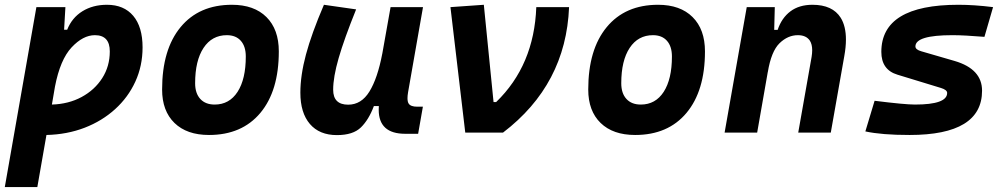

<svg xmlns="http://www.w3.org/2000/svg" viewBox="-31 -547 4153 792"><path d="M123 224.6H-11.2L119.1 -517.6H238.8L233.4 -424.3H246.1Q265.6 -473.6 308.8 -500.5Q352.1 -527.3 410.2 -527.3Q480 -527.3 518.6 -481.7Q557.1 -436 557.1 -351.6Q557.1 -275.4 527.3 -210.4Q497.6 -145.5 443.8 -96.7Q390.1 -47.9 317.9 -20Q245.6 7.8 160.6 9.8ZM183.1 -115.7Q251.5 -117.7 305.4 -146.7Q359.4 -175.8 390.6 -224.6Q421.9 -273.4 421.9 -335Q421.9 -401.9 360.4 -401.9Q311.5 -401.9 264.4 -351.6Q217.3 -301.3 195.8 -189.9Z M831.1 9.8Q739.7 9.8 688.7 -39.8Q637.7 -89.4 637.7 -177.7Q637.7 -342.8 713.9 -435.1Q790 -527.3 925.8 -527.3Q1017.1 -527.3 1068.1 -476.6Q1119.1 -425.8 1119.1 -335Q1119.1 -172.4 1043 -81.3Q966.8 9.8 831.1 9.8ZM854.5 -115.7Q915 -115.7 949 -168.2Q982.9 -220.7 982.9 -314Q982.9 -355.5 962.4 -378.7Q941.9 -401.9 904.8 -401.9Q843.3 -401.9 808.6 -349.4Q773.9 -296.9 773.9 -203.6Q773.9 -162.1 795.2 -138.9Q816.4 -115.7 854.5 -115.7Z M1358.9 10.3Q1286.6 10.3 1247.3 -35.6Q1208 -81.5 1208 -164.6Q1208 -235.8 1231 -321.8Q1253.9 -407.7 1305.2 -527.3L1438 -508.3Q1388.7 -386.2 1366 -307.6Q1343.3 -229 1343.3 -176.8Q1343.3 -115.2 1405.3 -115.2Q1459.5 -115.2 1492.9 -169.4Q1526.4 -223.6 1545.9 -325.7V-325.2L1580.1 -517.6H1713.9L1652.3 -166.5Q1649.9 -152.3 1649.9 -142.1Q1649.9 -127 1654.8 -119.6Q1663.1 -106.9 1689.9 -106.9H1713.4L1693.8 4.9H1640.6Q1531.2 4.9 1531.2 -94.2Q1531.2 -101.6 1531.7 -109.4H1511.2Q1490.2 -53.2 1457.8 -21.5Q1425.3 10.3 1358.9 10.3Z M1888.2 0 1827.1 -517.6 1964.8 -527.3 2004.9 -126H2015.6Q2172.4 -277.8 2181.2 -517.6H2316.4Q2303.7 -198.2 2043.9 0Z M2588.9 9.8Q2497.6 9.8 2446.5 -39.8Q2395.5 -89.4 2395.5 -177.7Q2395.5 -342.8 2471.7 -435.1Q2547.9 -527.3 2683.6 -527.3Q2774.9 -527.3 2825.9 -476.6Q2877 -425.8 2877 -335Q2877 -172.4 2800.8 -81.3Q2724.6 9.8 2588.9 9.8ZM2612.3 -115.7Q2672.9 -115.7 2706.8 -168.2Q2740.7 -220.7 2740.7 -314Q2740.7 -355.5 2720.2 -378.7Q2699.7 -401.9 2662.6 -401.9Q2601.1 -401.9 2566.4 -349.4Q2531.7 -296.9 2531.7 -203.6Q2531.7 -162.1 2553 -138.9Q2574.2 -115.7 2612.3 -115.7Z M2958 0 3049.3 -517.6H3165L3162.6 -423.8H3176.8Q3193.4 -473.1 3229.5 -500.2Q3265.6 -527.3 3320.3 -527.3Q3403.3 -527.3 3437 -473.6Q3458.5 -439 3458.5 -383.8Q3458.5 -353 3451.7 -315.4L3396 0H3261.7L3316.9 -312.5Q3319.3 -327.6 3319.3 -339.8Q3319.3 -364.3 3309.6 -379.4Q3294.4 -401.9 3260.3 -401.9Q3218.8 -401.9 3184.6 -368.7Q3150.4 -335.4 3136.2 -249.5V-250.5L3092.3 0Z M3721.2 9.8Q3606 9.8 3538.6 -4.9L3576.7 -131.3Q3639.2 -123.5 3680.7 -119.6Q3722.2 -115.7 3743.2 -115.7Q3876 -115.7 3876 -163.6Q3876 -176.3 3850.6 -184.1L3671.4 -238.8Q3604.5 -258.8 3604.5 -333Q3604.5 -527.3 3922.4 -527.3Q3955.1 -527.3 3990.7 -524.9Q4026.4 -522.5 4065.4 -517.6L4029.8 -395Q3989.3 -398.4 3956.3 -400.1Q3923.3 -401.9 3897.5 -401.9Q3745.1 -401.9 3745.1 -355.5Q3745.1 -342.3 3769.5 -335.4L3907.2 -295.4Q4020 -262.2 4020 -172.9Q4020 9.8 3721.2 9.8Z"/></svg>

Font: CaskaydiaCove NF
Style: Bold Italic
Weight: 700
Italic angle: -10°
Designer: Aaron Bell
Foundry: Saja Typeworks
Version: Version 2111.001; VTT 6.35;Nerd Fonts 3.2.1